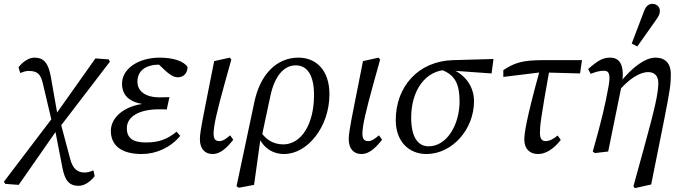

<svg xmlns="http://www.w3.org/2000/svg" viewBox="-56 -786 3525 996"><path d="M-28 168 41 173 234 -104 243 -112 514 -466 508 -478 439 -483 228 -185 217 -176 -36 157 -28 168ZM216 -142 247 -164 208 -386C195 -459 172 -487 122 -487C91 -487 59 -462 40 -437L49 -407C68 -415 80 -418 93 -418C142 -418 156 -398 167 -350L216 -142ZM353 178C384 178 416 153 435 128L429 98C407 106 396 109 383 109C348 109 322 92 308 38L258 -150L226 -131L268 85C281 152 304 178 353 178Z M679 13C753 13 827 -19 879 -81L860 -103C810 -62 766 -47 701 -47C634 -47 602 -69 602 -121C602 -182 667 -219 769 -219C784 -219 797 -219 809 -218L823 -282C797 -281 796 -281 772 -281C698 -281 657 -313 657 -362C657 -419 699 -451 774 -451C794 -451 811 -449 834 -444L829 -461H758L799 -422C823 -399 846 -385 866 -385C896 -385 916 -405 917 -438C899 -468 843 -487 773 -487C661 -487 577 -429 577 -352C577 -283 627 -246 723 -243L725 -250C608 -249 519 -187 519 -107C519 -30 576 13 679 13Z M1047 13C1084 13 1116 -13 1154 -61L1138 -84C1116 -66 1101 -54 1082 -54C1061 -54 1052 -65 1052 -93C1052 -133 1069 -207 1110 -355L1144 -477L1136 -487L1055 -469L1010 -242C984 -112 981 -85 981 -64C981 -15 1006 13 1047 13Z M1183 188 1262 173 1297 -79H1302L1347 -290C1369 -392 1417 -447 1478 -447C1536 -447 1573 -399 1573 -293C1573 -143 1508 -37 1413 -37C1357 -37 1313 -67 1285 -122L1275 -105C1295 -31 1348 13 1418 13C1539 13 1653 -128 1653 -297C1653 -423 1583 -487 1492 -487C1378 -487 1294 -399 1264 -259L1171 180L1183 188Z M1819 13C1856 13 1888 -13 1926 -61L1910 -84C1888 -66 1873 -54 1854 -54C1833 -54 1824 -65 1824 -93C1824 -133 1841 -207 1882 -355L1916 -477L1908 -487L1827 -469L1782 -242C1756 -112 1753 -85 1753 -64C1753 -15 1778 13 1819 13Z M2156 13C2290 13 2403 -115 2403 -261C2403 -351 2339 -419 2255 -437L2236 -423C2305 -397 2328 -349 2328 -260C2328 -140 2263 -27 2167 -27C2115 -27 2077 -70 2077 -176C2077 -314 2149 -424 2269 -424L2284 -420L2494 -405L2504 -480L2294 -474C2114 -469 1997 -337 1997 -163C1997 -49 2068 13 2156 13Z M2555 -387 2743 -410H2769L2953 -405L2963 -474H2761C2656 -474 2613 -461 2555 -422V-387ZM2735 13C2774 13 2814 -11 2853 -60L2837 -83C2815 -65 2794 -54 2775 -54C2754 -54 2745 -67 2745 -97C2745 -130 2747 -162 2798 -445L2748 -436C2671 -157 2664 -93 2664 -61C2664 -15 2691 13 2735 13Z M3019 0 3030 8 3099 0 3170 -349C3185 -439 3164 -487 3110 -487C3072 -487 3048 -474 2995 -428L3008 -403C3038 -414 3053 -419 3079 -419C3105 -419 3111 -396 3101 -339C3084 -243 3063 -155 3019 0ZM3230 180 3237 190 3322 171 3387 -153C3421 -324 3424 -351 3424 -402C3424 -455 3396 -487 3345 -487C3293 -487 3227 -442 3156 -353L3150 -310C3206 -376 3261 -412 3307 -412C3339 -412 3359 -392 3359 -356C3359 -301 3341 -224 3282 -9L3230 180ZM3221 -560 3250 -545C3281 -589 3313 -634 3344 -678C3361 -702 3367 -712 3367 -730C3367 -749 3352 -766 3328 -766C3311 -766 3296 -757 3285 -728C3264 -672 3242 -616 3221 -560Z"/></svg>

Font: Source Serif Variable
Style: Italic
Weight: 389
Italic angle: -12°
Designer: Frank Grießhammer
Foundry: Adobe Systems Incorporated
Version: Version 3.001;hotconv 1.0.111;makeotfexe 2.5.65597